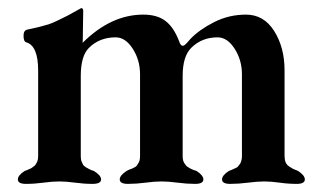

<svg xmlns="http://www.w3.org/2000/svg" viewBox="-20 -450 794 473"><path d="M681 -67Q681 -57 683.5 -50.5Q686 -44 693 -39.5Q700 -35 702 -34Q704 -33 714 -29Q731 -18 731 -8Q731 3 711 3Q690 3 669 0Q648 -3 631 -3Q614 -3 591 0Q568 3 547 3Q527 3 527 -8Q527 -18 544 -29Q545 -29 549.5 -31Q554 -33 555 -33.5Q556 -34 560.5 -36Q565 -38 566 -39.5Q567 -41 569.5 -44Q572 -47 573 -49.5Q574 -52 575 -56Q576 -60 576 -65V-267Q576 -302 558 -330Q540 -358 516 -358Q477 -358 451 -332Q430 -311 430 -263V-65Q430 -60 431 -55.5Q432 -51 434.5 -47.5Q437 -44 438.5 -42Q440 -40 444.5 -37.5Q449 -35 450.5 -34Q452 -33 457.5 -31Q463 -29 464 -29Q481 -18 481 -8Q481 3 461 3Q440 3 417.5 0Q395 -3 378 -3Q361 -3 338.5 0Q316 3 295 3Q275 3 275 -8Q275 -18 292 -29L298 -32Q304 -34 305 -34.5Q306 -35 311 -37.5Q316 -40 317 -42Q318 -44 320.5 -47.5Q323 -51 324 -55.5Q325 -60 325 -65V-267Q325 -302 307 -330Q289 -358 265 -358Q225 -358 199 -332Q179 -312 179 -263V-65Q179 -61 179.5 -57.5Q180 -54 181.5 -51Q183 -48 184 -45.5Q185 -43 187.5 -41Q190 -39 191.5 -38Q193 -37 196 -35.5Q199 -34 200.5 -33Q202 -32 206 -30.5Q210 -29 211 -29Q229 -18 229 -8Q229 3 208 3Q187 3 165 0Q143 -3 126 -3Q109 -3 87 0Q65 3 44 3Q24 3 24 -8Q24 -18 41 -29Q42 -29 45.5 -30.5Q49 -32 50 -32.5Q51 -33 54.5 -34.5Q58 -36 59 -37Q60 -38 63 -40Q66 -42 67 -43.5Q68 -45 69.5 -47.5Q71 -50 72 -52.5Q73 -55 73.5 -58.5Q74 -62 74 -66V-276Q74 -338 44 -346Q38 -348 38 -362Q38 -375 47 -377Q62 -380 76 -383.5Q90 -387 99.5 -390Q109 -393 122 -399.5Q135 -406 140.5 -408.5Q146 -411 161 -419.5Q176 -428 180 -430Q185 -430 185 -423Q185 -420 184.5 -393.5Q184 -367 184 -356Q184 -345 183 -344Q253 -414 333 -414Q367 -414 387.5 -398.5Q408 -383 421 -349Q424 -340 427.5 -338Q431 -336 435.5 -339.5Q440 -343 449 -354Q471 -377 507.5 -395.5Q544 -414 586 -414Q630 -414 655.5 -373.5Q681 -333 681 -277Z"/></svg>

Font: EB Garamond 12
Style: Bold
Weight: 700
Version: Version 0.016